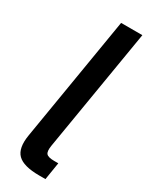

<svg xmlns="http://www.w3.org/2000/svg" viewBox="-193 -768 630 807"><g transform="rotate(30 122.0 -364.0)"><path d="M159.2 0Q82 0 53.5 -28.6Q24.9 -57.1 36.1 -124L136.2 -727.5H239.3L140.6 -134.3Q135.7 -104.5 144.5 -94.5Q153.3 -84.5 182.6 -84.5H202.6L189 0Z"/></g></svg>

Font: Inter Display Medium
Style: Italic
Weight: 500
Italic angle: -9.39999°
Designer: Rasmus Andersson
Foundry: rsms
Version: Version 4.000;git-a52131595